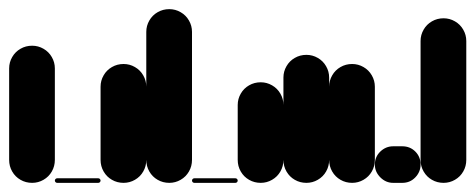

<svg xmlns="http://www.w3.org/2000/svg" viewBox="-20 -400 1040 420"><path d="M0 -50.3H100V-250.3H0ZM50.3 -100Q36.3 -100 24.8 -93.3Q13.3 -86.7 6.7 -75.2Q0 -63.7 0 -50.3Q0 -36.3 6.7 -24.8Q13.3 -13.3 24.8 -6.7Q36.3 0 50.3 0Q63.7 0 75.2 -6.7Q86.7 -13.3 93.3 -24.8Q100 -36.3 100 -50.3Q100 -63.7 93.3 -75.2Q86.7 -86.7 75.2 -93.3Q63.7 -100 50.3 -100ZM50.3 -300Q36.3 -300 24.8 -293.3Q13.3 -286.7 6.7 -275.2Q0 -263.7 0 -250.3Q0 -236.3 6.7 -224.8Q13.3 -213.3 24.8 -206.7Q36.3 -200 50.3 -200Q63.7 -200 75.2 -206.7Q86.7 -213.3 93.3 -224.8Q100 -236.3 100 -250.3Q100 -263.7 93.3 -275.2Q86.7 -286.7 75.2 -293.3Q63.7 -300 50.3 -300Z M105 -10Q103 -10 101.5 -8.5Q100 -7 100 -5Q100 -3 101.5 -1.5Q103 0 105 0H195Q197 0 198.5 -1.5Q200 -3 200 -5Q200 -7 198.5 -8.5Q197 -10 195 -10Z M200 -50.3H300V-210.3H200ZM250.3 -100Q236.3 -100 224.8 -93.3Q213.3 -86.7 206.7 -75.2Q200 -63.7 200 -50.3Q200 -36.3 206.7 -24.8Q213.3 -13.3 224.8 -6.7Q236.3 0 250.3 0Q263.7 0 275.2 -6.7Q286.7 -13.3 293.3 -24.8Q300 -36.3 300 -50.3Q300 -63.7 293.3 -75.2Q286.7 -86.7 275.2 -93.3Q263.7 -100 250.3 -100ZM250.3 -260Q236.3 -260 224.8 -253.3Q213.3 -246.7 206.7 -235.2Q200 -223.7 200 -210.3Q200 -196.3 206.7 -184.8Q213.3 -173.3 224.8 -166.7Q236.3 -160 250.3 -160Q263.7 -160 275.2 -166.7Q286.7 -173.3 293.3 -184.8Q300 -196.3 300 -210.3Q300 -223.7 293.3 -235.2Q286.7 -246.7 275.2 -253.3Q263.7 -260 250.3 -260Z M300 -50.3H400V-330.3H300ZM350.3 -100Q336.3 -100 324.8 -93.3Q313.3 -86.7 306.7 -75.2Q300 -63.7 300 -50.3Q300 -36.3 306.7 -24.8Q313.3 -13.3 324.8 -6.7Q336.3 0 350.3 0Q363.7 0 375.2 -6.7Q386.7 -13.3 393.3 -24.8Q400 -36.3 400 -50.3Q400 -63.7 393.3 -75.2Q386.7 -86.7 375.2 -93.3Q363.7 -100 350.3 -100ZM350.3 -380Q336.3 -380 324.8 -373.3Q313.3 -366.7 306.7 -355.2Q300 -343.7 300 -330.3Q300 -316.3 306.7 -304.8Q313.3 -293.3 324.8 -286.7Q336.3 -280 350.3 -280Q363.7 -280 375.2 -286.7Q386.7 -293.3 393.3 -304.8Q400 -316.3 400 -330.3Q400 -343.7 393.3 -355.2Q386.7 -366.7 375.2 -373.3Q363.7 -380 350.3 -380Z M405 -10Q403 -10 401.5 -8.5Q400 -7 400 -5Q400 -3 401.5 -1.5Q403 0 405 0H495Q497 0 498.5 -1.5Q500 -3 500 -5Q500 -7 498.5 -8.5Q497 -10 495 -10Z M500 -50.3H600V-170.3H500ZM550.3 -100Q536.3 -100 524.8 -93.3Q513.3 -86.7 506.7 -75.2Q500 -63.7 500 -50.3Q500 -36.3 506.7 -24.8Q513.3 -13.3 524.8 -6.7Q536.3 0 550.3 0Q563.7 0 575.2 -6.7Q586.7 -13.3 593.3 -24.8Q600 -36.3 600 -50.3Q600 -63.7 593.3 -75.2Q586.7 -86.7 575.2 -93.3Q563.7 -100 550.3 -100ZM550.3 -220Q536.3 -220 524.8 -213.3Q513.3 -206.7 506.7 -195.2Q500 -183.7 500 -170.3Q500 -156.3 506.7 -144.8Q513.3 -133.3 524.8 -126.7Q536.3 -120 550.3 -120Q563.7 -120 575.2 -126.7Q586.7 -133.3 593.3 -144.8Q600 -156.3 600 -170.3Q600 -183.7 593.3 -195.2Q586.7 -206.7 575.2 -213.3Q563.7 -220 550.3 -220Z M600 -50.3H700V-230.3H600ZM650.3 -100Q636.3 -100 624.8 -93.3Q613.3 -86.7 606.7 -75.2Q600 -63.7 600 -50.3Q600 -36.3 606.7 -24.8Q613.3 -13.3 624.8 -6.7Q636.3 0 650.3 0Q663.7 0 675.2 -6.7Q686.7 -13.3 693.3 -24.8Q700 -36.3 700 -50.3Q700 -63.7 693.3 -75.2Q686.7 -86.7 675.2 -93.3Q663.7 -100 650.3 -100ZM650.3 -280Q636.3 -280 624.8 -273.3Q613.3 -266.7 606.7 -255.2Q600 -243.7 600 -230.3Q600 -216.3 606.7 -204.8Q613.3 -193.3 624.8 -186.7Q636.3 -180 650.3 -180Q663.7 -180 675.2 -186.7Q686.7 -193.3 693.3 -204.8Q700 -216.3 700 -230.3Q700 -243.7 693.3 -255.2Q686.7 -266.7 675.2 -273.3Q663.7 -280 650.3 -280Z M700 -50.3H800V-210.3H700ZM750.3 -100Q736.3 -100 724.8 -93.3Q713.3 -86.7 706.7 -75.2Q700 -63.7 700 -50.3Q700 -36.3 706.7 -24.8Q713.3 -13.3 724.8 -6.7Q736.3 0 750.3 0Q763.7 0 775.2 -6.7Q786.7 -13.3 793.3 -24.8Q800 -36.3 800 -50.3Q800 -63.7 793.3 -75.2Q786.7 -86.7 775.2 -93.3Q763.7 -100 750.3 -100ZM750.3 -260Q736.3 -260 724.8 -253.3Q713.3 -246.7 706.7 -235.2Q700 -223.7 700 -210.3Q700 -196.3 706.7 -184.8Q713.3 -173.3 724.8 -166.7Q736.3 -160 750.3 -160Q763.7 -160 775.2 -166.7Q786.7 -173.3 793.3 -184.8Q800 -196.3 800 -210.3Q800 -223.7 793.3 -235.2Q786.7 -246.7 775.2 -253.3Q763.7 -260 750.3 -260Z M840 -80Q824 -80 812 -68.5Q800 -57 800 -40Q800 -24 812 -12Q824 0 840 0H860Q877 0 888.5 -12Q900 -24 900 -40Q900 -57 888.5 -68.5Q877 -80 860 -80Z M900 -50.3H1000V-310.3H900ZM950.3 -100Q936.3 -100 924.8 -93.3Q913.3 -86.7 906.7 -75.2Q900 -63.7 900 -50.3Q900 -36.3 906.7 -24.8Q913.3 -13.3 924.8 -6.7Q936.3 0 950.3 0Q963.7 0 975.2 -6.7Q986.7 -13.3 993.3 -24.8Q1000 -36.3 1000 -50.3Q1000 -63.7 993.3 -75.2Q986.7 -86.7 975.2 -93.3Q963.7 -100 950.3 -100ZM950.3 -360Q936.3 -360 924.8 -353.3Q913.3 -346.7 906.7 -335.2Q900 -323.7 900 -310.3Q900 -296.3 906.7 -284.8Q913.3 -273.3 924.8 -266.7Q936.3 -260 950.3 -260Q963.7 -260 975.2 -266.7Q986.7 -273.3 993.3 -284.8Q1000 -296.3 1000 -310.3Q1000 -323.7 993.3 -335.2Q986.7 -346.7 975.2 -353.3Q963.7 -360 950.3 -360Z"/></svg>

Font: Wavefont Thin
Style: Regular
Weight: 100
Monospace: yes
Version: Version 3.005;gftools[0.9.33]